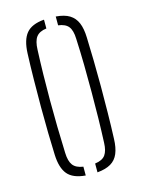

<svg xmlns="http://www.w3.org/2000/svg" viewBox="-98 -663 534 726"><g transform="rotate(-15 169.5 -300.0)"><path d="M53.5 -101Q52 -138 51 -186.2Q50 -234.5 50 -288.2Q50 -342 50.8 -395.8Q51.5 -449.5 53.5 -498Q55.5 -550 76.5 -575.5Q97.5 -601 146.5 -605V-570.5Q118.5 -567 106.5 -551Q94.5 -535 93.5 -501Q91.5 -456 90.5 -406.2Q89.5 -356.5 89.5 -304.8Q89.5 -253 90.5 -200.8Q91.5 -148.5 93.5 -98Q94.5 -65 106.5 -49.2Q118.5 -33.5 146.5 -29.5V5Q97.5 1 76.5 -24.2Q55.5 -49.5 53.5 -101ZM192.5 5V-29.5Q222 -33.5 233.2 -49.5Q244.5 -65.5 245.5 -96Q247.5 -142 248.5 -192Q249.5 -242 249.5 -294.5Q249.5 -347 248.8 -399.8Q248 -452.5 245.5 -504Q244.5 -536.5 232.5 -551.8Q220.5 -567 192.5 -570.5V-605Q226 -602.5 245.8 -590.2Q265.5 -578 275 -555.5Q284.5 -533 285.5 -498Q287 -455.5 288 -406.5Q289 -357.5 289 -305.8Q289 -254 288.2 -202Q287.5 -150 285.5 -101Q284.5 -67 275 -44.2Q265.5 -21.5 245.5 -9.8Q225.5 2 192.5 5Z"/></g></svg>

Font: Big Shoulders Stencil Text Thin Thin
Style: Regular
Weight: 250
Version: Version 2.001